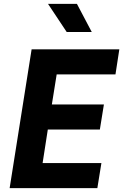

<svg xmlns="http://www.w3.org/2000/svg" viewBox="-20 -976 640 996"><path d="M144 -720H599L579 -590H274L249 -434H519L498 -304H228L201 -130H506L485 0H30ZM229 -956H379L456 -810H326Z"/></svg>

Font: JetBrains Mono ExtraBold
Style: Italic
Weight: 800
Designer: Philipp Nurullin, Konstantin Bulenkov
Foundry: JetBrains
Version: Version 1.000; ttfautohint (v1.8.3)